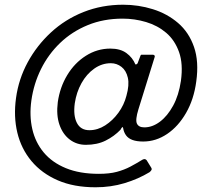

<svg xmlns="http://www.w3.org/2000/svg" viewBox="-20 -681 874 814"><path d="M614 49Q566 78 508 95.5Q450 113 385 113Q293 113 225 83.5Q157 54 113.5 2Q70 -50 53.5 -118.5Q37 -187 48 -266Q59 -346 97.5 -417Q136 -488 196 -543.5Q256 -599 334 -630Q412 -661 502 -661Q567 -661 628 -642Q689 -623 735 -583.5Q781 -544 802.5 -482Q824 -420 812 -335Q802 -260 769 -202.5Q736 -145 688.5 -113Q641 -81 587 -81Q560 -81 542 -87.5Q524 -94 514.5 -107Q505 -120 502 -138Q501 -144 498 -141.5Q495 -139 491 -131Q464 -103 428 -85Q392 -67 344 -67Q305 -67 275.5 -89.5Q246 -112 232 -152.5Q218 -193 225 -248Q234 -311 265 -362.5Q296 -414 344 -444.5Q392 -475 448 -475Q490 -475 516 -456Q542 -437 554 -408Q557 -407 560.5 -409.5Q564 -412 565 -417L576 -446Q578 -449 579 -449Q580 -449 583 -449H628Q632 -449 634.5 -446.5Q637 -444 636 -440L567 -218Q553 -173 560.5 -157Q568 -141 592 -141Q626 -141 658 -165Q690 -189 714 -233Q738 -277 747 -338Q757 -410 739 -460.5Q721 -511 684.5 -542Q648 -573 599.5 -587.5Q551 -602 500 -602Q419 -602 352 -574.5Q285 -547 235 -499Q185 -451 154 -388.5Q123 -326 113 -255Q104 -190 117 -133.5Q130 -77 165.5 -34.5Q201 8 259.5 32Q318 56 399 56Q444 56 475.5 47.5Q507 39 532.5 25.5Q558 12 584 -4Q592 -8 597 -5.5Q602 -3 604 2L620 28Q625 35 622 40Q619 45 614 49ZM297 -243Q290 -191 306 -160Q322 -129 359 -129Q394 -129 426 -149.5Q458 -170 482 -203Q506 -236 516 -275Q529 -321 522 -351.5Q515 -382 495 -397.5Q475 -413 450 -413Q412 -413 379.5 -390Q347 -367 325.5 -328.5Q304 -290 297 -243Z"/></svg>

Font: Libre Franklin
Style: Italic
Weight: 400
Italic angle: -8°
Designer: Pablo Impallari, Rodrigo Fuenzalida, Nhung Nguyen
Foundry: Impallari Type
Version: Version 3.000